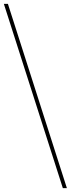

<svg xmlns="http://www.w3.org/2000/svg" viewBox="-57 -846 371 996"><path d="M-16 -826 290 130H269L-37 -826Z"/></svg>

Font: Gontserrat Thin
Style: Regular
Weight: 250
Designer: Julieta Ulanovsky
Foundry: Julieta Ulanovsky
Version: Version 6.001